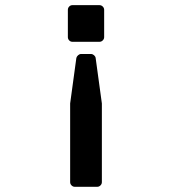

<svg xmlns="http://www.w3.org/2000/svg" viewBox="-20 -553 658 739"><path d="M250 -154.8 273.9 -330.1Q275.4 -335.9 280.8 -340.6Q286.1 -345.2 292 -345.2H330.1Q336.4 -345.2 341.8 -340.6Q347.2 -335.9 348.1 -330.1L372.1 -154.8V147.9Q372.1 155.3 366.7 160.6Q361.3 166 354 166H268.1Q260.7 166 255.4 160.6Q250 155.3 250 147.9ZM241.2 -410.2V-515.1Q241.2 -522.5 246.3 -527.8Q251.5 -533.2 258.8 -533.2H362.8Q370.1 -533.2 375.5 -527.8Q380.9 -522.5 380.9 -515.1V-410.2Q380.9 -402.8 375.5 -397.5Q370.1 -392.1 362.8 -392.1H258.8Q251.5 -392.1 246.3 -397.5Q241.2 -402.8 241.2 -410.2Z"/></svg>

Font: Fragment Mono
Style: Bold
Weight: 700
Designer: Wei Huang based on Nimbus Sans by URW Studio, based on Helvetica by Max Miedinger.
Foundry: Wei Huang
Version: Version 1.011